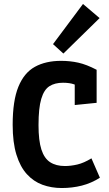

<svg xmlns="http://www.w3.org/2000/svg" viewBox="-20 -947 553 976"><path d="M293.9 8.8Q241.2 8.8 195.8 -7.8Q150.4 -24.4 116.5 -61.8Q82.5 -99.1 63.5 -160.9Q44.4 -222.7 44.4 -312.5Q44.4 -435.1 73.5 -506.1Q102.5 -577.1 157.5 -607.4Q212.4 -637.7 290.5 -637.7Q336.4 -637.7 378.2 -628.4Q419.9 -619.1 471.2 -592.3V-424.3L359.9 -413.1V-590.3L400.9 -496.6Q380.4 -509.8 357.2 -518.1Q334 -526.4 300.3 -526.4Q258.8 -526.4 231.2 -508.8Q203.6 -491.2 189.7 -444.3Q175.8 -397.5 175.8 -311Q175.8 -232.4 190.4 -187Q205.1 -141.6 235.1 -122.3Q265.1 -103 310.1 -103Q339.8 -103 373.3 -110.8Q406.7 -118.7 444.8 -142.1L487.8 -43.5Q443.8 -15.6 395.5 -3.4Q347.2 8.8 293.9 8.8ZM302.2 -674.8 249.5 -722.7 401.9 -926.8 486.3 -855Z"/></svg>

Font: Anaheim
Style: Bold
Weight: 700
Version: Version 2.001